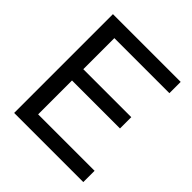

<svg xmlns="http://www.w3.org/2000/svg" viewBox="-191 -831 962 962"><g transform="rotate(45 290.0 -350.0)"><path d="M60 0V-700H540V-620H150V-400H490V-320H150V-80H550V0Z"/></g></svg>

Font: Tektur
Style: Regular
Weight: 400
Designer: Adam Jagosz
Foundry: Adam Jagosz
Version: Version 1.005;gftools[0.9.30]